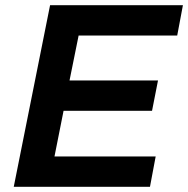

<svg xmlns="http://www.w3.org/2000/svg" viewBox="-20 -720 725 740"><path d="M558 0H33L173 -700H685L663 -583H283L248 -410H589L566 -293H225L190 -117H580Z"/></svg>

Font: Argentum Sans Medium
Style: Italic
Weight: 500
Italic angle: -11°
Designer: Julieta Ulanovsky (font), Cristiano Sobral (main changes and remaster)
Foundry: Julieta Ulanovsky (font), Cristiano Sobral (main changes and remaster)
Version: Version 2.007;June 15, 2022;FontCreator 14.0.0.2814 64-bit; 